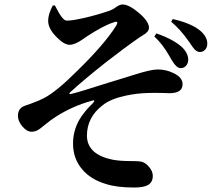

<svg xmlns="http://www.w3.org/2000/svg" viewBox="-20 -791 952 857"><path d="M579 46Q500 46 452 30Q385 10 347 -35Q306 -83 306 -150Q306 -208 335 -258Q355 -292 394 -330Q402 -338 400.5 -341.5Q399 -345 389 -341Q305 -318 231 -271Q208 -257 178 -232Q159 -216 150 -211Q136 -203 121 -203Q100 -203 80 -226.5Q60 -250 60 -274Q60 -308 91 -319Q98 -322 117 -328Q160 -344 176 -353Q231 -381 325 -475Q445 -592 497 -674Q515 -703 484 -690Q442 -677 364 -626Q359 -623 350 -616Q314 -591 291 -591Q266 -591 232 -626Q194 -664 195 -700Q195 -726 215 -766L225 -767Q226 -766 227 -763Q259 -699 277 -699Q299 -698 356 -711Q413 -724 465 -742Q482 -747 499 -760Q515 -771 527 -771Q556 -771 600.5 -733Q645 -695 645 -667Q645 -649 617 -633Q608 -628 604 -625Q539 -580 454 -514Q354 -435 292 -378Q289 -374 290 -372Q291 -370 295 -371Q337 -381 461 -421Q513 -437 533 -443Q549 -448 578 -457Q653 -481 684 -481Q722 -481 756 -464Q795 -445 795 -415Q795 -375 736 -375Q727 -375 707 -376Q666 -377 643 -376Q591 -375 541 -364Q475 -350 439 -322Q368 -268 368 -185Q369 -101 484 -78Q515 -72 568 -72Q597 -72 608 -70Q627 -67 644.5 -47Q662 -27 662 -6Q662 23 640 35Q621 46 579 46ZM785 -487Q767 -487 744 -527Q741 -531 736 -541Q706 -594 669 -628L678 -642Q755 -615 793 -580Q822 -551 820 -521Q819 -506 809 -496Q799 -486 785 -487ZM870 -559Q860 -560 850 -569Q844 -575 831 -594Q828 -599 826.5 -601Q825 -603 822 -607Q785 -660 744 -694L751 -706Q835 -687 875 -653Q908 -624 905 -591Q904 -577 894 -567.5Q884 -558 870 -559Z"/></svg>

Font: GenRyuMin TW B
Style: Regular
Weight: 700
Version: Version 1.501;PS 1;hotconv 16.6.51;makeotf.lib2.5.65220